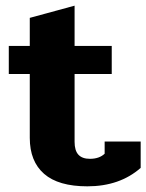

<svg xmlns="http://www.w3.org/2000/svg" viewBox="-20 -642 516 677"><path d="M85 -156V-381H11V-480H85V-579L243 -622V-480H374V-381H243V-142Q243 -111 256.5 -96.5Q270 -82 297 -82Q330 -82 349 -100V-143H476V-50Q402 15 288 15Q186 15 135.5 -29Q85 -73 85 -156Z"/></svg>

Font: Pridi SemiBold
Style: Regular
Weight: 600
Designer: Katatrad Team
Foundry: CadsonDemak
Version: Version 1.001